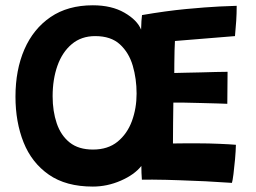

<svg xmlns="http://www.w3.org/2000/svg" viewBox="-20 -680 967 726"><path d="M331 25.5Q229.5 25.5 164.8 -19.5Q100 -64.5 69.2 -141.5Q38.5 -218.5 38.5 -314.5Q38.5 -415.5 72.2 -493.2Q106 -571 171.2 -615.5Q236.5 -660 331 -660Q402 -660 450.5 -632Q499 -604 513.5 -568Q514.5 -606 517 -623Q606.5 -638.5 683 -645.8Q759.5 -653 810.5 -655.5Q861.5 -658 875 -658Q875 -628.5 873.2 -601.2Q871.5 -574 868.5 -543.5L641.5 -525Q640.5 -514 640 -489.2Q639.5 -464.5 639.2 -439.8Q639 -415 639 -404Q653 -404.5 679.8 -405Q706.5 -405.5 737.2 -406.2Q768 -407 795.8 -407.8Q823.5 -408.5 840.5 -408.5L839.5 -287.5Q831 -288 802.5 -288.8Q774 -289.5 739 -290.5Q704 -291.5 675 -292Q646 -292.5 635.5 -292Q635 -257 634.5 -214.2Q634 -171.5 634 -137.5Q654.5 -138 679.5 -138Q704.5 -138 727 -138Q768.5 -138 809 -136.2Q849.5 -134.5 872 -132.5Q871.5 -109 868.8 -78.2Q866 -47.5 862.8 -21.8Q859.5 4 857 11.5Q806.5 8 757.5 5.5Q708.5 3 657.5 1.5Q635.5 0.5 608.2 0Q581 -0.5 556 -0.8Q531 -1 516.5 -0.5Q515.5 -13 515 -26.2Q514.5 -39.5 514.5 -52.5Q488.5 -19.5 437 3Q385.5 25.5 331 25.5ZM331.5 -114.5Q388 -114.5 424.5 -144.2Q461 -174 478.8 -222.2Q496.5 -270.5 496.5 -326Q496.5 -382 482 -431.5Q467.5 -481 433.5 -512.2Q399.5 -543.5 340 -543.5Q287.5 -543.5 251.5 -513.2Q215.5 -483 197.2 -431.5Q179 -380 179 -316Q179 -259.5 194.5 -213.8Q210 -168 243.5 -141.2Q277 -114.5 331.5 -114.5Z"/></svg>

Font: Grandstander SemiBold
Style: Regular
Weight: 600
Designer: Tyler Finck
Foundry: Etcetera Type Co
Version: Version 1.200; ttfautohint (v1.8.3)